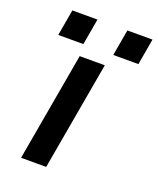

<svg xmlns="http://www.w3.org/2000/svg" viewBox="-133 -787 716 869"><g transform="rotate(20 225.0 -353.0)"><path d="M42 -580 64 -706H185L163 -580ZM307 -580 329 -706H450L428 -580ZM74 0 166 -523H287L195 0Z"/></g></svg>

Font: Tomorrow Medium
Style: Italic
Weight: 500
Italic angle: -10°
Designer: Tony de Marco, Monica Rizzolli
Foundry: Just in Type
Version: Version 2.002